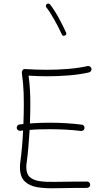

<svg xmlns="http://www.w3.org/2000/svg" viewBox="-20 -1048 596 1066"><path d="M72.8 -337.4Q72.3 -344.2 76.7 -350.3Q81.1 -356.4 88.4 -356.9Q99.1 -358.4 109.9 -359.4Q112.3 -416.5 112.3 -468.8Q112.3 -503.9 111.3 -531.5Q110.4 -559.1 107.9 -585.7Q105.5 -612.3 101.1 -645Q100.6 -650.4 105.2 -658Q109.9 -665.5 119.6 -664.6Q150.4 -662.6 181.4 -661.6Q212.4 -660.6 242.7 -660.6Q299.8 -660.6 359.4 -665.5Q418.9 -670.4 466.3 -681.2Q473.1 -682.6 479.5 -678.7Q485.8 -674.8 487.8 -667.5Q489.3 -660.6 485.4 -654.3Q481.4 -647.9 474.1 -646Q423.8 -634.3 362.5 -629.4Q301.3 -624.5 242.7 -624.5Q216.8 -624.5 190.7 -625.5Q164.6 -626.5 138.7 -627.9Q144 -585.9 146.2 -551.3Q148.4 -516.6 148.4 -468.8Q148.4 -418.5 146 -362.8Q199.2 -366.7 256.3 -366.7Q301.8 -366.7 345.9 -364Q390.1 -361.3 433.6 -356Q440.9 -355.5 445.6 -349.4Q450.2 -343.3 449.2 -336.4Q448.7 -329.1 442.6 -324.7Q436.5 -320.3 429.7 -320.8Q386.7 -326.2 343.5 -328.4Q300.3 -330.6 256.3 -330.6Q227.1 -330.6 199.5 -329.8Q171.9 -329.1 144.5 -326.7Q141.6 -277.8 137.5 -230.5Q133.3 -183.1 127.9 -143.6Q126 -131.8 126 -119.6Q126 -82.5 145.5 -64.9Q165 -47.4 200.2 -42.2Q235.4 -37.1 283.2 -38.3Q331.1 -39.6 387.2 -39.6Q406.7 -39.6 425.5 -39.6Q444.3 -39.6 462.4 -40Q469.7 -40.5 475.1 -35.4Q480.5 -30.3 480.5 -22.5Q481 -15.1 475.6 -10Q470.2 -4.9 462.4 -4.9Q444.3 -4.4 425.5 -4.4Q406.7 -4.4 387.2 -4.4Q335.9 -4.4 283.7 -2.9Q231.4 -1.5 187.7 -8.5Q144 -15.6 117.4 -41Q90.8 -66.4 90.8 -119.6Q90.8 -134.8 92.8 -148.4Q98.1 -186 102.1 -231.2Q106 -276.4 108.4 -323.7Q100.6 -322.8 92.3 -321.8Q85.4 -321.3 79.6 -325.7Q73.7 -330.1 72.8 -337.4ZM239.7 -1025.4Q243.7 -1028.8 249 -1028.1Q254.4 -1027.3 257.8 -1023.4Q280.8 -994.6 305.2 -950Q329.6 -905.3 346.7 -867.7Q352.1 -856 340.3 -850.6Q328.6 -845.2 323.2 -856.9Q306.6 -894 282.2 -937.5Q257.8 -981 237.3 -1007.3Q233.9 -1011.2 234.9 -1016.6Q235.8 -1022 239.7 -1025.4Z"/></svg>

Font: Mikhak ExtraLight
Style: Regular
Weight: 200
Designer: Amin Abedi
Version: Version 3.3